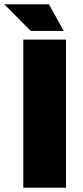

<svg xmlns="http://www.w3.org/2000/svg" viewBox="-49 -887 394 907"><path d="M61 0V-700H263V0ZM252 -741H96L-29 -867H182Z"/></svg>

Font: REM ExtraBold
Style: Regular
Weight: 800
Designer: Octavio Pardo
Foundry: Ashler Design
Version: Version 1.005;gftools[0.9.28]